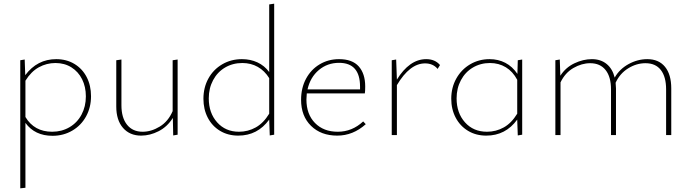

<svg xmlns="http://www.w3.org/2000/svg" viewBox="-20 -733 3753 1042"><path d="M474 -211Q474 -150 447 -101Q420 -52 372 -24Q324 4 265 4Q169 4 118 -66V286L90 289V-406L114 -410L117 -325Q182 -412 285 -412Q341 -412 384 -386Q427 -360 450.5 -314.5Q474 -269 474 -211ZM446 -210Q446 -262 425.5 -303Q405 -344 367.5 -367.5Q330 -391 281 -391Q233 -391 191 -368Q149 -345 118 -295V-98Q166 -18 263 -18Q315 -18 357 -42.5Q399 -67 422.5 -111Q446 -155 446 -210Z M944 -410V-2L920 2L918 -93Q888 -45 841 -21Q794 3 746 3Q684 3 647.5 -39Q611 -81 611 -155V-406L639 -410V-162Q639 -94 669.5 -56Q700 -18 754 -18Q801 -18 847 -46Q893 -74 917 -130V-406Z M1468 -713V-2L1444 2L1441 -84Q1378 3 1273 3Q1217 3 1174 -23Q1131 -49 1107.5 -94.5Q1084 -140 1084 -197Q1084 -258 1111 -307Q1138 -356 1186 -384Q1234 -412 1293 -412Q1339 -412 1377 -394.5Q1415 -377 1441 -342V-709ZM1441 -116V-309Q1416 -349 1379 -370Q1342 -391 1295 -391Q1243 -391 1201.5 -366.5Q1160 -342 1136.5 -298Q1113 -254 1113 -199Q1113 -120 1158.5 -69Q1204 -18 1277 -18Q1326 -18 1368 -41.5Q1410 -65 1441 -116Z M1965 -59Q1896 3 1810 3Q1722 3 1668 -50Q1614 -103 1614 -191Q1614 -256 1641 -306Q1668 -356 1715 -384Q1762 -412 1820 -412Q1892 -412 1927 -372.5Q1962 -333 1962 -264Q1962 -238 1960 -226H1645Q1643 -204 1643 -193Q1643 -113 1689.5 -65.5Q1736 -18 1813 -18Q1891 -18 1951 -74ZM1649 -248H1934V-263Q1934 -392 1820 -392Q1757 -392 1710.5 -353Q1664 -314 1649 -248Z M2368 -380 2355 -359Q2330 -389 2287 -389Q2204 -389 2134 -271V0H2106V-406L2130 -410L2134 -301Q2167 -355 2207 -383.5Q2247 -412 2293 -412Q2341 -412 2368 -380Z M2814 -410V-2L2790 2L2787 -84Q2724 3 2619 3Q2563 3 2520 -23Q2477 -49 2453 -94.5Q2429 -140 2429 -197Q2429 -258 2456.5 -307Q2484 -356 2531.5 -384Q2579 -412 2637 -412Q2684 -412 2722.5 -392Q2761 -372 2788 -332L2790 -406ZM2787 -116V-300Q2763 -345 2725 -368Q2687 -391 2639 -391Q2588 -391 2546.5 -366.5Q2505 -342 2481.5 -298Q2458 -254 2458 -199Q2458 -120 2503.5 -69Q2549 -18 2623 -18Q2672 -18 2714 -41.5Q2756 -65 2787 -116Z M3623 -253V0H3595V-248Q3595 -316 3566.5 -353Q3538 -390 3483 -390Q3434 -390 3389 -362Q3344 -334 3321 -284Q3323 -264 3323 -253V0H3296V-248Q3296 -316 3266.5 -353Q3237 -390 3183 -390Q3137 -390 3092 -364Q3047 -338 3022 -286V0H2994V-406L3018 -410L3021 -322Q3050 -367 3097.5 -389.5Q3145 -412 3192 -412Q3240 -412 3272 -386Q3304 -360 3316 -312Q3342 -358 3391 -385Q3440 -412 3493 -412Q3555 -412 3589 -370.5Q3623 -329 3623 -253Z"/></svg>

Font: Ysabeau Infant Extralight
Style: Regular
Weight: 200
Designer: Christian Thalmann (Catharsis Fonts)
Version: Version 0.003